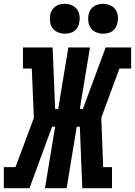

<svg xmlns="http://www.w3.org/2000/svg" viewBox="-48 -983 705 1003"><path d="M-28 0V-110H33L129 -367L118 -625H72V-735H227L240 -414H256L309 -735H422L369 -414H385L504 -735H637V-625H576L481 -368L491 -110H537V0H382L369 -321H353L300 0H187L240 -321H224L106 0ZM490 -807Q472 -807 455 -814Q438 -821 427.5 -834.5Q417 -848 414 -866.5Q411 -885 414 -904Q416 -917 423 -929Q430 -941 441 -949Q452 -957 465 -960Q478 -963 490 -963Q509 -963 526 -956Q543 -949 553.5 -935.5Q564 -922 567 -903.5Q570 -885 566 -866Q564 -853 557.5 -841Q551 -829 540 -821Q529 -813 516 -810Q503 -807 490 -807ZM290 -807Q272 -807 255 -814Q238 -821 227.5 -834.5Q217 -848 214 -866.5Q211 -885 214 -904Q216 -917 223 -929Q230 -941 241 -949Q252 -957 265 -960Q278 -963 290 -963Q309 -963 326 -956Q343 -949 353.5 -935.5Q364 -922 367 -903.5Q370 -885 366 -866Q364 -853 357.5 -841Q351 -829 340 -821Q329 -813 316 -810Q303 -807 290 -807Z"/></svg>

Font: Iosevka Curly Slab XBdEx
Style: Italic
Weight: 800
Width: 7
Italic angle: -9°
Monospace: yes
Designer: Belleve Invis
Foundry: Belleve Invis
Version: Version 11.1.0; ttfautohint (v1.8.3)